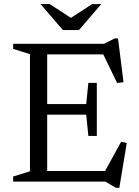

<svg xmlns="http://www.w3.org/2000/svg" viewBox="-20 -891 680 942"><path d="M455 -484.5V-354V-224H413.5L403 -328.5H159.5V-380.5H403L413.5 -484.5ZM586 -487.5 554.5 -484 479 -640 508.5 -624H159.5V-676H490L543 -702.5H559ZM486 -34.5 574 -195 602 -190 565.5 30.5H548.5L497 0H159.5V-52H510ZM44.5 0V-25L127 -50.5V-625.5L44.5 -651V-676H211.5V0ZM335.5 -798.5H320.5L432 -871H477L367.5 -743.5H288.5L179 -871H224Z"/></svg>

Font: Newsreader 16pt 16pt
Style: Regular
Weight: 400
Version: Version 1.003